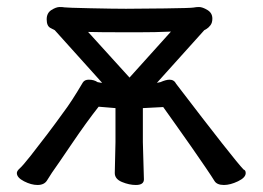

<svg xmlns="http://www.w3.org/2000/svg" viewBox="-20 -511 749 547"><path d="M618 16Q598 16 591 4.5Q584 -7 566 -33.5Q548 -60 525 -93Q502 -126 479.5 -157.5Q457 -189 445 -206L387 -203V-106L390 0Q390 16 367 16Q348 16 327.5 7.5Q307 -1 307 -18L309 -106V-203L261 -207Q227 -164 185 -102Q143 -40 128 -19L114 3Q106 16 87 16Q69 16 48.5 5.5Q28 -5 28 -18Q28 -24 36.5 -31.5Q45 -39 67.5 -67.5Q90 -96 115 -129Q140 -162 160 -190Q183 -220 216 -276Q221 -284 233 -284Q248 -284 258 -277Q268 -275 271 -275L136 -425Q134 -426 123.5 -431.5Q113 -437 113 -456Q113 -474 126.5 -482.5Q140 -491 150 -491Q159 -491 164 -490Q169 -489 237 -487.5Q305 -486 339 -486Q374 -486 449 -487Q524 -488 531.5 -489.5Q539 -491 547 -491Q557 -491 571 -482.5Q585 -474 585 -458Q585 -446 579.5 -439Q574 -432 569 -429Q564 -426 562 -425L427 -275L437 -277Q453 -284 463 -284Q476 -284 482 -272Q647 -56 674 -28Q680 -26 680 -18Q680 -5 658 5.5Q636 16 618 16ZM349 -290 467 -421Q424 -419 370 -419Q252 -419 231 -420Z"/></svg>

Font: LXGW WenKai Medium
Style: Regular
Weight: 500
Designer: LXGW / Fontworks Inc.
Foundry: LXGW / Fontworks Inc.
Version: Version 1.501; October 10, 2024